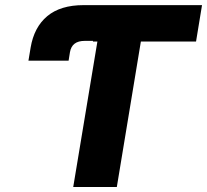

<svg xmlns="http://www.w3.org/2000/svg" viewBox="-20 -748 828 768"><path d="M93.8 -505.4 102.5 -557.6Q116.2 -639.2 168.9 -683.3Q221.7 -727.5 314.5 -727.5H376L352.1 -584.5H318.8Q293 -584.5 278.3 -573.2Q263.7 -562 259.8 -539.1L254.4 -505.4ZM351.6 -582 376 -727.5H788.1L764.2 -582H543.5L447.3 0H272.9L369.6 -582Z"/></svg>

Font: Inter 24pt ExtraBold
Style: Italic
Weight: 800
Italic angle: -9.3988°
Designer: Rasmus Andersson
Foundry: rsms
Version: Version 4.001;git-66647c0bb